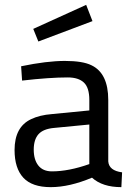

<svg xmlns="http://www.w3.org/2000/svg" viewBox="-20 -761 542 791"><path d="M426 -96Q429 -58 483 -51L480 10Q402 10 359 -29Q266 10 189 10Q112 10 76 -29Q40 -68 40 -143Q40 -238 108 -270Q143 -287 194 -291L348 -306V-349Q348 -400 325.5 -421Q303 -442 259 -442Q184 -442 71 -429L67 -488Q173 -510 247 -510Q321 -510 357 -492Q426 -459 426 -349ZM194 -55Q263 -55 348 -85V-248L203 -234Q158 -230 138.5 -208Q119 -186 119 -144.5Q119 -103 138 -79Q157 -55 194 -55ZM138 -590 117 -642 335 -741 361 -674Z"/></svg>

Font: Cairo-CLs
Style: CLs-Regular
Weight: 400
Version: Version 3.130;gftools[0.9.24]